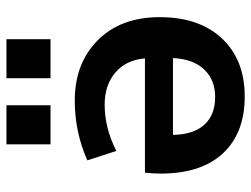

<svg xmlns="http://www.w3.org/2000/svg" viewBox="-114 -674 797 610"><g transform="rotate(-90 285.0 -368.5)"><path d="M342 -607V-747H466V-607ZM132 -607V-747H256V-607ZM406 -218H162Q163 -153 194 -118.5Q225 -84 282 -84Q337 -84 370 -119Q403 -154 406 -218ZM405 -307Q400 -367 360 -401Q320 -435 258 -435Q184 -435 111 -398L81 -490Q171 -530 271 -530Q389 -530 462.5 -457Q536 -384 536 -260Q536 -134 468 -62Q400 10 284 10Q168 10 103.5 -59Q39 -128 39 -257Q39 -282 42 -307Z"/></g></svg>

Font: Mplus 1p Bold
Style: Bold
Weight: 700
Version: Version 1.061